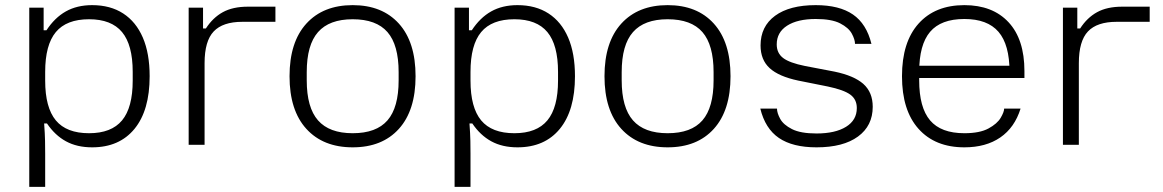

<svg xmlns="http://www.w3.org/2000/svg" viewBox="-20 -564 4532 748"><path d="M94 164V-534H150V-446H161Q193 -495 236.5 -519.5Q280 -544 339 -544Q410 -544 460 -511.5Q510 -479 536.5 -417.5Q563 -356 563 -267Q563 -134 504 -62Q445 10 339 10Q280 10 237 -13.5Q194 -37 163 -83H152Q155 -42 155.5 -15Q156 12 156 35V164ZM327 -45Q414 -45 455.5 -95Q497 -145 497 -250V-284Q497 -389 455.5 -439Q414 -489 327 -489Q239 -489 197.5 -439Q156 -389 156 -284V-250Q156 -145 197.5 -95Q239 -45 327 -45Z M715 0V-534H771V-453H782Q809 -495 848 -516.5Q887 -538 946 -538H1053V-479H924Q848 -479 812.5 -441.5Q777 -404 777 -318V0Z M1354 10Q1239 10 1173.5 -62Q1108 -134 1108 -267Q1108 -400 1173.5 -472Q1239 -544 1354 -544Q1469 -544 1534 -472Q1599 -400 1599 -267Q1599 -134 1534 -62Q1469 10 1354 10ZM1354 -45Q1446 -45 1489.5 -95Q1533 -145 1533 -251V-283Q1533 -389 1489.5 -439Q1446 -489 1354 -489Q1263 -489 1219 -439Q1175 -389 1175 -283V-251Q1175 -145 1219 -95Q1263 -45 1354 -45Z M1751 164V-534H1807V-446H1818Q1850 -495 1893.5 -519.5Q1937 -544 1996 -544Q2067 -544 2117 -511.5Q2167 -479 2193.5 -417.5Q2220 -356 2220 -267Q2220 -134 2161 -62Q2102 10 1996 10Q1937 10 1894 -13.5Q1851 -37 1820 -83H1809Q1812 -42 1812.5 -15Q1813 12 1813 35V164ZM1984 -45Q2071 -45 2112.5 -95Q2154 -145 2154 -250V-284Q2154 -389 2112.5 -439Q2071 -489 1984 -489Q1896 -489 1854.5 -439Q1813 -389 1813 -284V-250Q1813 -145 1854.5 -95Q1896 -45 1984 -45Z M2581 10Q2466 10 2400.5 -62Q2335 -134 2335 -267Q2335 -400 2400.5 -472Q2466 -544 2581 -544Q2696 -544 2761 -472Q2826 -400 2826 -267Q2826 -134 2761 -62Q2696 10 2581 10ZM2581 -45Q2673 -45 2716.5 -95Q2760 -145 2760 -251V-283Q2760 -389 2716.5 -439Q2673 -489 2581 -489Q2490 -489 2446 -439Q2402 -389 2402 -283V-251Q2402 -145 2446 -95Q2490 -45 2581 -45Z M3161 10Q3068 10 3014.5 -26.5Q2961 -63 2942 -141H3007Q3007 -124 3019.5 -101Q3032 -78 3065.5 -61Q3099 -44 3161 -44Q3234 -44 3276 -70Q3318 -96 3318 -143Q3318 -177 3292.5 -195.5Q3267 -214 3205 -227L3090 -250Q3014 -266 2978.5 -298.5Q2943 -331 2943 -387Q2943 -461 2999.5 -502.5Q3056 -544 3158 -544Q3250 -544 3303 -507.5Q3356 -471 3375 -393H3311Q3311 -410 3298.5 -433Q3286 -456 3253 -473Q3220 -490 3158 -490Q3087 -490 3046.5 -464Q3006 -438 3006 -391Q3006 -357 3031 -338Q3056 -319 3116 -307L3231 -285Q3308 -269 3344 -236.5Q3380 -204 3380 -148Q3380 -74 3322.5 -32Q3265 10 3161 10Z M3737 10Q3623 10 3558.5 -62Q3494 -134 3494 -267Q3494 -400 3558.5 -472Q3623 -544 3737 -544Q3847 -544 3909 -477.5Q3971 -411 3971 -287V-260H3538V-308H3941L3913 -271V-284Q3913 -390 3870 -440Q3827 -490 3737 -490Q3646 -490 3603.5 -440Q3561 -390 3561 -284V-251Q3561 -145 3603.5 -95Q3646 -45 3737 -45Q3797 -45 3831 -63.5Q3865 -82 3878.5 -105Q3892 -128 3892 -141H3956Q3933 -67 3877 -28.5Q3821 10 3737 10Z M4121 0V-534H4177V-453H4188Q4215 -495 4254 -516.5Q4293 -538 4352 -538H4459V-479H4330Q4254 -479 4218.5 -441.5Q4183 -404 4183 -318V0Z"/></svg>

Font: Mozilla Text ExtraLight
Style: Regular
Weight: 200
Designer: Studio DRAMA
Foundry: Studio DRAMA
Version: Version 1.000